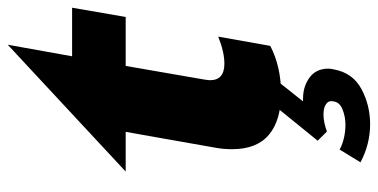

<svg xmlns="http://www.w3.org/2000/svg" viewBox="-261 -477 980 498"><g transform="rotate(-90 229.0 -228.0)"><path d="M91 -116Q91 -52 128.5 -20.5Q166 11 236 11Q305 11 359 -17L383 -152Q343 -136 313 -136Q270 -136 270 -173Q270 -178 272 -190L307 -392H434L458 -531H332L362 -698L33 -392H136L95 -160Q91 -139 91 -116ZM269 0H199L113 106L137 130Q161 121 181 121Q199 121 208.5 128Q218 135 215 147Q213 163 194 170.5Q175 178 155 178Q119 178 90 163L57 217Q104 242 156 242Q205 242 247 219.5Q289 197 298 148Q300 138 300 134Q300 102 277 85Q254 68 222 68H215Z"/></g></svg>

Font: Geom ExtraBold
Style: Bold Italic
Weight: 800
Italic angle: -10°
Version: Version 1.102